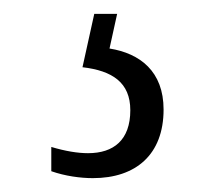

<svg xmlns="http://www.w3.org/2000/svg" viewBox="-20 -29 321 277"><path d="M114 228C176 228 216 194 216 129C216 74 182 48 138 41L149 -9H116L99 68C142 73 168 90 168 130C168 173 144 192 107 192C92 192 74 189 54 183V218C74 225 96 228 114 228Z"/></svg>

Font: Noto Serif Myanmar Condensed Light
Style: Regular
Weight: 300
Width: 3
Designer: Ben Mitchell and the Monotype Design Team
Foundry: Monotype Imaging Inc.
Version: Version 2.106